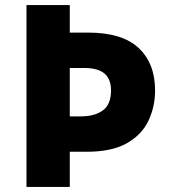

<svg xmlns="http://www.w3.org/2000/svg" viewBox="-20 -734 668 754"><path d="M589 -379Q589 -316 563.5 -261Q538 -206 479 -172Q420 -138 320 -138H254V0H84V-714H254V-606H326Q460 -606 524.5 -545.5Q589 -485 589 -379ZM297 -277Q352 -277 384 -300.5Q416 -324 416 -379Q416 -423 390.5 -445Q365 -467 310 -467H254V-277Z"/></svg>

Font: Noto Sans Tamil ExtraBold
Style: Regular
Weight: 800
Designer: Jelle Bosma - Monotype Design Team
Foundry: Monotype Imaging Inc.
Version: Version 2.004; ttfautohint (v1.8.4.7-5d5b)